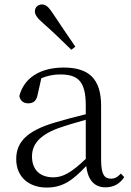

<svg xmlns="http://www.w3.org/2000/svg" viewBox="-20 -830 591 864"><path d="M319 -620C286 -669 251 -719 219 -768C199 -799 186 -810 169 -810C153 -810 137 -799 137 -779C137 -763 148 -748 177 -723C217 -688 259 -647 301 -606ZM455 13C490 13 519 -2 539 -33L524 -49C508 -32 496 -26 479 -26C450 -26 435 -45 435 -111V-354C435 -476 379 -526 267 -526C160 -526 88 -479 67 -398C71 -377 85 -365 107 -365C130 -365 145 -376 150 -407L166 -478C195 -490 223 -495 250 -495C330 -495 366 -466 366 -354V-316C321 -305 272 -292 228 -279C100 -241 53 -190 53 -114C53 -31 113 14 190 14C262 14 307 -18 368 -83C375 -23 402 13 455 13ZM366 -115C300 -52 262 -32 220 -32C162 -32 124 -64 124 -126C124 -179 156 -221 242 -253C279 -266 323 -279 366 -291Z"/></svg>

Font: Noto Serif CJK TC Light
Style: Regular
Weight: 300
Designer: Ryoko NISHIZUKA 西塚涼子 (kana & ideographs); Frank Grießhammer (Latin, Greek & Cyrillic); Wenlong ZHANG 张文龙 (bopomofo); San
Foundry: Adobe
Version: Version 2.001;hotconv 1.1.0;makeotfexe 2.6.0